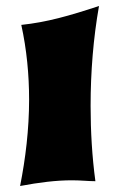

<svg xmlns="http://www.w3.org/2000/svg" viewBox="-20 -602 399 640"><path d="M310 -582C210 -549 136 -528 51 -519C69 -437 77 -353 77 -270C77 -171 65 -73 47 18C111 6 167 -1 220 -1C250 -1 274 2 298 2C287 -79 282 -164 282 -249C282 -362 291 -474 310 -582Z"/></svg>

Font: Shojumaru
Style: Regular
Weight: 400
Designer: Astigmatic (AOETI)
Foundry: Astigmatic (AOETI)
Version: Version 1.000